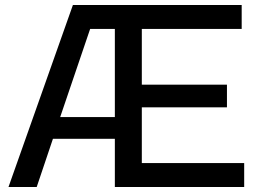

<svg xmlns="http://www.w3.org/2000/svg" viewBox="-20 -749 1026 769"><path d="M548 -96H958V0H440V-193H192L127 0H14L272 -729H948V-633H548V-410H889V-319H548ZM221 -280H440V-633H341Z"/></svg>

Font: BDO Grotesk
Style: Regular
Weight: 400
Designer: Deni Anggara
Foundry: Lokal Container
Version: Version 2.000